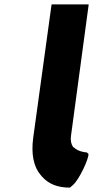

<svg xmlns="http://www.w3.org/2000/svg" viewBox="-20 -852 426 879"><path d="M314 -5C343 -30 387 -126 385 -147L378 -154C369 -155 339 -157 317 -178H316L314 -180C306 -192 302 -209 305 -230L386 -831L385 -832H217L216 -831L132 -221C122 -147 134 -88 166 -51L172 -44C200 -12 240 7 300 7L306 2Z"/></svg>

Font: Hussar Woodtype
Style: SeBdObl
Weight: 900
Foundry: Cannot Into Space Fonts
Version: Version 1.07